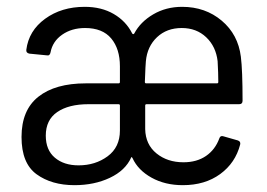

<svg xmlns="http://www.w3.org/2000/svg" viewBox="-20 -534 782 562"><path d="M43 -133Q43 -212 92.5 -251Q142 -290 231 -290H327Q331 -290 331 -294V-340Q331 -391 305.5 -421.5Q280 -452 229 -452Q190 -452 162 -432.5Q134 -413 128 -381Q126 -370 117 -372L66 -377Q56 -379 57 -388Q64 -444 112 -479Q160 -514 228 -514Q277 -514 313 -493Q349 -472 367 -436Q370 -432 373 -436Q391 -470 428.5 -492Q466 -514 513 -514Q581 -514 629 -473.5Q677 -433 685 -368Q690 -329 690 -239Q690 -229 680 -229H409Q405 -229 405 -225V-156Q406 -111 438 -85Q470 -59 517 -59Q556 -59 583 -77.5Q610 -96 622 -129Q625 -138 634 -135L676 -123Q685 -120 683 -111Q669 -57 624.5 -24.5Q580 8 515 8Q463 8 423.5 -14Q384 -36 368 -71Q367 -73 366 -74Q365 -75 364 -73Q347 -35 301.5 -13.5Q256 8 198 8Q131 8 87 -24Q43 -56 43 -133ZM408 -290H615Q619 -290 619 -294Q619 -319 617 -355Q612 -398 583.5 -425Q555 -452 512 -452Q468 -452 439.5 -425Q411 -398 407 -355Q406 -348 404 -294Q404 -290 408 -290ZM331 -152V-225Q331 -229 327 -229H239Q181 -229 147.5 -206Q114 -183 114 -137Q114 -95 140.5 -72.5Q167 -50 210 -50Q259 -50 295 -76.5Q331 -103 331 -152Z"/></svg>

Font: Barlow Semi Condensed
Style: Regular
Weight: 400
Width: 4
Designer: Jeremy Tribby
Foundry: Tribby Type
Version: Version 1.408;December 10, 2018;FontCreator 11.5.0.2430 64-b